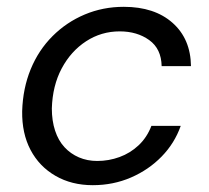

<svg xmlns="http://www.w3.org/2000/svg" viewBox="-20 -531 613 563"><path d="M252 12Q190 12 142.5 -15.5Q95 -43 69.5 -91.5Q44 -140 45 -205Q47 -272 70 -328Q93 -384 134 -425Q175 -466 228.5 -488.5Q282 -511 343 -511Q433 -511 486 -464Q539 -417 540 -337H454Q453 -388 417.5 -413.5Q382 -439 331 -439Q277 -439 232.5 -410Q188 -381 161 -330.5Q134 -280 132 -213Q132 -177 141.5 -148Q151 -119 169 -99.5Q187 -80 211.5 -69.5Q236 -59 265 -59Q299 -59 330.5 -70.5Q362 -82 386.5 -105Q411 -128 424 -162H510Q492 -111 454 -72Q416 -33 364 -10.5Q312 12 252 12Z"/></svg>

Font: DM Sans 20pt
Style: Italic
Weight: 400
Italic angle: -10°
Version: Version 4.004;gftools[0.9.30]